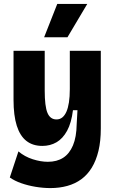

<svg xmlns="http://www.w3.org/2000/svg" viewBox="-20 -787 587 979"><path d="M237 172Q200 172 161 165.5Q122 159 88 147Q54 135 30 118L74 -15Q106 12 147 25Q188 38 224 38Q270 38 302 17.5Q334 -3 352 -45.5Q370 -88 371 -154L375 -225H352Q344 -160 322 -120Q300 -80 268 -61.5Q236 -43 196 -43Q147 -43 114.5 -68.5Q82 -94 65.5 -146Q49 -198 49 -278V-528H208V-325Q208 -245 222 -211.5Q236 -178 268 -178Q285 -178 297.5 -188Q310 -198 318.5 -217Q327 -236 331.5 -265Q336 -294 336 -333V-528H494V-132Q494 -67 482 -17.5Q470 32 448 68Q426 104 394.5 127Q363 150 323 161Q283 172 237 172ZM324 -597H205L272 -767H425Z"/></svg>

Font: Bricolage Grotesque SemiCondensed ExtraBold
Style: Regular
Weight: 800
Width: 4
Designer: Mathieu Triay
Foundry: Atelier Triay
Version: Version 1.001;gftools[0.9.33.dev8+g029e19f]